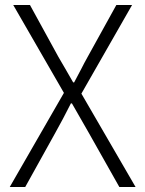

<svg xmlns="http://www.w3.org/2000/svg" viewBox="-20 -749 581 769"><path d="M19 0 236 -377 33 -729H100L214 -521Q229 -496 242 -473Q255 -450 273 -419H277Q294 -450 305.5 -473Q317 -496 331 -521L446 -729H509L306 -374L523 0H458L335 -218Q320 -245 303.5 -273Q287 -301 268 -335H264Q247 -301 232 -273Q217 -245 202 -218L81 0Z"/></svg>

Font: Noto Sans KR Thin Light
Style: Regular
Weight: 300
Version: Version 2.004-H2;hotconv 1.0.118;makeotfexe 2.5.65603